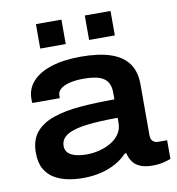

<svg xmlns="http://www.w3.org/2000/svg" viewBox="-82 -796 812 882"><g transform="rotate(-10 324.0 -355.0)"><path d="M235 12Q201 12 166.5 5.5Q132 -1 103.5 -17.5Q75 -34 58 -63.5Q41 -93 41 -140Q41 -199 70.5 -234.5Q100 -270 153.5 -288.5Q207 -307 280 -313Q353 -319 439 -319V-352Q439 -380 427.5 -399Q416 -418 389.5 -427.5Q363 -437 316 -437Q275 -437 247.5 -429.5Q220 -422 206.5 -409.5Q193 -397 193 -381V-368H65Q64 -373 64 -377.5Q64 -382 64 -388Q64 -434 94.5 -468Q125 -502 182.5 -520.5Q240 -539 321 -539Q404 -539 459 -520.5Q514 -502 541.5 -464Q569 -426 569 -366V-129Q569 -110 578.5 -101Q588 -92 604 -92H645V-5Q635 -1 612.5 5Q590 11 560 11Q525 11 502.5 1.5Q480 -8 467.5 -25.5Q455 -43 450 -66H443Q421 -42 389.5 -24.5Q358 -7 319.5 2.5Q281 12 235 12ZM271 -92Q302 -92 332 -100Q362 -108 386 -122.5Q410 -137 424.5 -159Q439 -181 439 -208V-233Q356 -233 296 -226Q236 -219 204 -200.5Q172 -182 172 -148Q172 -128 185 -115.5Q198 -103 220.5 -97.5Q243 -92 271 -92ZM144 -608V-722H263V-608ZM372 -608V-722H492V-608Z"/></g></svg>

Font: Archivo SemiExpanded SemiBold
Style: Regular
Weight: 600
Width: 6
Designer: Hector Gatti
Foundry: Omnibus-Type
Version: Version 2.001